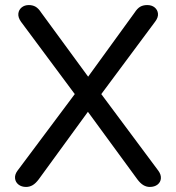

<svg xmlns="http://www.w3.org/2000/svg" viewBox="-20 -732 695 759"><path d="M83 7Q65 7 53 -2.5Q41 -12 39.5 -27Q38 -42 49 -57L289 -378V-342L63 -646Q51 -663 52.5 -678Q54 -693 65.5 -702.5Q77 -712 94 -712Q109 -712 120.5 -705.5Q132 -699 143 -682L343 -409H314L512 -682Q523 -699 534.5 -705.5Q546 -712 562 -712Q580 -712 591.5 -702.5Q603 -693 604.5 -678Q606 -663 593 -646L367 -342V-378L606 -57Q617 -42 616 -27Q615 -12 603 -2.5Q591 7 572 7Q559 7 547 0Q535 -7 523 -23L310 -314H345L133 -23Q121 -7 109 0Q97 7 83 7Z"/></svg>

Font: Nunito Medium
Style: Regular
Weight: 500
Designer: Vernon Adams
Foundry: Vernon Adams
Version: Version 3.601